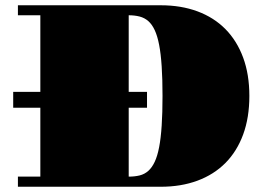

<svg xmlns="http://www.w3.org/2000/svg" viewBox="-20 -712 1028 732"><path d="M48.3 -38.6H133.8V-301.3H30.3V-361.8H133.8V-653.8H48.3V-691.9H592.8Q670.4 -691.9 732.9 -668.7Q795.4 -645.5 839.4 -601.1Q883.3 -556.6 907 -492.4Q930.7 -428.2 930.7 -346.2Q930.7 -263.7 907 -199.2Q883.3 -134.8 839.4 -90.6Q795.4 -46.4 732.9 -23.2Q670.4 0 592.8 0H48.3ZM470.7 -38.6Q493.7 -38.6 512.5 -43.2Q531.2 -47.9 545.4 -60.5Q559.6 -73.2 569.8 -95Q580.1 -116.7 586.7 -150.9Q593.3 -185.1 596.4 -233.2Q599.6 -281.2 599.6 -346.2Q599.6 -411.1 596.4 -459Q593.3 -506.8 586.7 -541Q580.1 -575.2 569.8 -597.2Q559.6 -619.1 545.4 -631.6Q531.2 -644 512.5 -648.9Q493.7 -653.8 470.7 -653.8V-361.8H540.5V-301.3H470.7Z"/></svg>

Font: GravitasOne
Style: Regular
Weight: 400
Designer: Riccardo De Franceschi
Foundry: Sorkin Type Co.
Version: Version 1.001